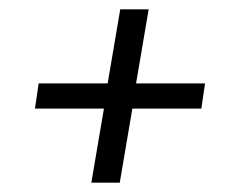

<svg xmlns="http://www.w3.org/2000/svg" viewBox="-20 -546 515 412"><path d="M176 -154 203 -313H55L63 -367H211L238 -526H299L272 -367H420L412 -313H264L237 -154Z"/></svg>

Font: Iosevka QP Light
Style: Italic
Weight: 300
Italic angle: -9°
Designer: Belleve Invis
Foundry: Belleve Invis
Version: Version 20.0.0; ttfautohint (v1.8.4)